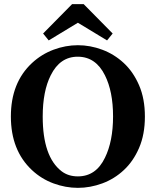

<svg xmlns="http://www.w3.org/2000/svg" viewBox="-20 -887 748 922"><path d="M574.7 -70.3Q529.3 -27.8 471.2 -6.3Q413.1 15.1 354 15.1Q294.9 15.1 236.8 -6.3Q178.7 -27.8 133.3 -70.3Q32.2 -165 32.2 -327.6Q32.2 -490.2 133.8 -584.5Q179.7 -627 237.3 -648.4Q294.9 -669.9 354 -669.9Q413.1 -669.9 470.7 -648.4Q528.3 -627 574.2 -584.5Q620.1 -542 647.9 -477.5Q675.8 -413.1 675.8 -327.1Q675.8 -241.2 647.9 -176.8Q620.1 -112.3 574.7 -70.3ZM185.1 -327.1Q185.1 -134.3 275.9 -64.5Q308.1 -40 354 -40Q440.9 -40 483.9 -129.4Q522.9 -208.5 522.9 -328.1Q522.9 -447.8 483.9 -525.4Q439.9 -614.3 354 -614.7Q268.1 -615.2 223.6 -525.4Q185.1 -449.2 185.1 -327.1ZM494.1 -692.9 354 -777.8 213.9 -692.9 187 -726.1 326.2 -867.2H381.8L521 -726.1Z"/></svg>

Font: SourceSerifPro-Bold
Style: Bold
Weight: 700
Designer: Frank Grießhammer
Foundry: Adobe Systems Incorporated
Version: Version 1.014;PS Version 1.0;hotconv 1.0.73;makeotf.lib2.5.5